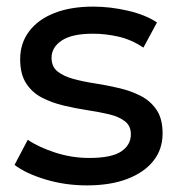

<svg xmlns="http://www.w3.org/2000/svg" viewBox="-20 -555 541 581"><path d="M243 6Q177 6 117.5 -12Q58 -30 24 -56L64 -132Q98 -109 148 -93Q198 -77 250 -77Q317 -77 346.5 -96.5Q376 -116 376 -149Q376 -174 358 -188Q340 -202 310.5 -209Q281 -216 245 -221.5Q209 -227 173 -235.5Q137 -244 107 -259.5Q77 -275 59 -303Q41 -331 41 -376Q41 -424 68 -460Q95 -496 144.5 -515.5Q194 -535 262 -535Q314 -535 367.5 -522.5Q421 -510 455 -487L414 -411Q378 -435 339 -444Q300 -453 261 -453Q198 -453 167 -432.5Q136 -412 136 -380Q136 -353 154.5 -338.5Q173 -324 202.5 -316Q232 -308 268 -302.5Q304 -297 340 -288.5Q376 -280 405.5 -265Q435 -250 453.5 -223Q472 -196 472 -151Q472 -103 444 -68Q416 -33 365 -13.5Q314 6 243 6Z"/></svg>

Font: Montserrat Z Med
Style: Regular
Weight: 500
Designer: Julieta Ulanovsky
Foundry: Julieta Ulanovsky
Version: Version 8.000